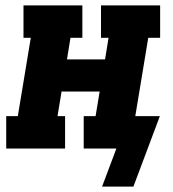

<svg xmlns="http://www.w3.org/2000/svg" viewBox="-20 -550 640 711"><path d="M358 141 411 0H290V-120H334L349 -211H208L193 -120H221V0H3V-120H46L94 -410H67V-530H285V-410H241L228 -330H369L382 -410H354V-530H573V-410H529L481 -120H572L474 141Z"/></svg>

Font: Iosevka Slab HvExObl
Style: Regular
Weight: 900
Width: 7
Italic angle: -9°
Monospace: yes
Designer: Belleve Invis
Foundry: Belleve Invis
Version: Version 11.1.1; ttfautohint (v1.8.3)